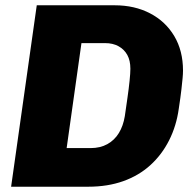

<svg xmlns="http://www.w3.org/2000/svg" viewBox="-20 -706 733 726"><path d="M22 0 119 -686H414Q489 -686 547.5 -655.5Q606 -625 639 -569.5Q672 -514 672 -439Q672 -427 670.5 -411Q669 -395 666 -368Q663 -341 656 -295Q647 -230 619.5 -175.5Q592 -121 548.5 -81.5Q505 -42 446 -21Q387 0 314 0ZM232 -146H322Q359 -146 386 -161Q413 -176 429.5 -203Q446 -230 452 -267Q457 -302 462 -336.5Q467 -371 470 -400.5Q473 -430 473 -446Q473 -477 461.5 -498Q450 -519 428.5 -531Q407 -543 377 -543H288Z"/></svg>

Font: Chivo Medium ExtraBold
Style: Italic
Weight: 800
Italic angle: -8.05°
Version: Version 2.002